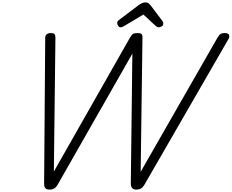

<svg xmlns="http://www.w3.org/2000/svg" viewBox="-20 -1563 1927 1597"><path d="M390 14Q371 14 359 4Q347 -6 347 -38L356 -1243Q355 -1264 366.5 -1276Q378 -1288 404 -1288Q426 -1288 433 -1280Q440 -1272 441 -1252L428 -136L1060 -1248Q1075 -1275 1087.5 -1281.5Q1100 -1288 1126 -1288Q1149 -1288 1157.5 -1279.5Q1166 -1271 1165 -1252L1150 -134L1788 -1248Q1804 -1274 1815.5 -1281Q1827 -1288 1852 -1288Q1878 -1288 1885 -1272.5Q1892 -1257 1879 -1236L1181 -26Q1168 -4 1152.5 5Q1137 14 1112 14Q1093 14 1080.5 2.5Q1068 -9 1068 -38L1081 -1117L459 -26Q446 -4 430 5Q414 14 390 14ZM983 -1336Q971 -1336 963 -1348Q955 -1360 955 -1371Q955 -1380 958.5 -1385Q962 -1390 966 -1394L1134 -1521Q1150 -1532 1163 -1537.5Q1176 -1543 1192 -1543Q1205 -1543 1215 -1536Q1225 -1529 1234 -1517L1332 -1387Q1337 -1380 1337.5 -1374.5Q1338 -1369 1338 -1364Q1338 -1352 1325 -1344Q1312 -1336 1302 -1336Q1293 -1336 1286 -1340Q1279 -1344 1271 -1351L1173 -1442L1015 -1348Q1008 -1344 1000 -1340Q992 -1336 983 -1336Z"/></svg>

Font: Playwrite NL
Style: Regular
Weight: 400
Designer: Veronika Burian, José Scaglione
Foundry: TypeTogether
Version: Version 1.002